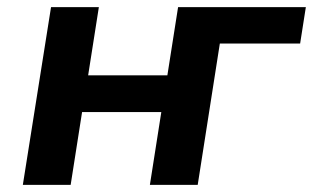

<svg xmlns="http://www.w3.org/2000/svg" viewBox="-20 -518 877 538"><path d="M44 0 123 -498H257L227 -307H449L479 -498H837L821 -396H596L534 0H400L432 -204H210L178 0Z"/></svg>

Font: Nunito Sans 8pt
Style: Bold Italic
Weight: 700
Italic angle: -9°
Version: Version 3.101;gftools[0.9.27]